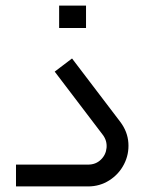

<svg xmlns="http://www.w3.org/2000/svg" viewBox="-20 -669 540 689"><path d="M411.6 -231.7 238.5 -459.2 176.3 -412 349.2 -184.7Q364.6 -164.1 362.4 -138.7Q360.1 -113.4 341.8 -95.9Q323.6 -78.3 296.1 -78.3H37.4V0H296.1Q338.2 0 372.4 -21.9Q406.6 -43.7 425 -79.5Q443.4 -115.3 440.7 -156Q438 -196.7 411.6 -231.7ZM288.7 -568.5Q288.7 -592.9 288.7 -609Q288.7 -625.1 288.7 -649Q266.2 -649 252.2 -649Q238.2 -649 223 -649Q211.1 -649 192.2 -649Q192.2 -625.1 192.2 -609Q192.2 -592.9 192.2 -568.5Q192.2 -568.5 210.2 -568.5Q228.1 -568.5 257.5 -568.5Q257.5 -568.5 288.7 -568.5Z"/></svg>

Font: Arad-FD-VF Thin
Style: Regular
Weight: 100
Designer: Mohammad Darvishi
Version: Version 1.010;September 21, 2024;FontCreator 15.0.0.2992 64-